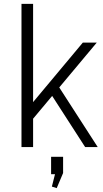

<svg xmlns="http://www.w3.org/2000/svg" viewBox="-20 -760 530 992"><path d="M103 -175 408 -540H480L122 -112ZM91 -740H151V0H91ZM233 -290 276 -324 485 0H420ZM306 50V134L273 212L248 204L275 97L301 140H244V50Z"/></svg>

Font: Pathway Extreme 28pt ExtraLight
Style: Regular
Weight: 250
Designer: Eduardo Rodriguez Tunni
Foundry: Eduardo Rodriguez Tunni
Version: Version 1.001;gftools[0.9.26]